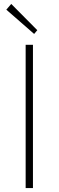

<svg xmlns="http://www.w3.org/2000/svg" viewBox="-20 -953 297 973"><path d="M110 0H147V-726H110ZM153 -781 169 -800 37 -933 12 -904Z"/></svg>

Font: Noto Sans T Chinese Thin
Style: Regular
Weight: 100
Designer: Ryoko NISHIZUKA (kana & ideographs); Paul D. Hunt (Latin, Greek & Cyrillic); Wenlong ZHANG (bopomofo); Sandoll Communica
Foundry: Adobe Systems Incorporated
Version: Version 1.000;PS 1;hotconv 1.0.78;makeotf.lib2.5.61930